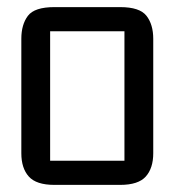

<svg xmlns="http://www.w3.org/2000/svg" viewBox="-20 -520 491 540"><path d="M133 0Q82 0 61 -23.5Q40 -47 40 -89V-411Q40 -451 58.5 -475.5Q77 -500 133 -500H318Q373 -500 392 -475.5Q411 -451 411 -411V-89Q411 -47 390 -23.5Q369 0 318 0ZM121 -68H330V-432H121Z"/></svg>

Font: Kelly Slab
Style: Regular
Weight: 400
Designer: Denis Masharov
Foundry: Denis Masharov
Version: Version 1.001